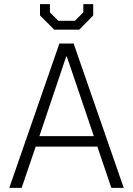

<svg xmlns="http://www.w3.org/2000/svg" viewBox="-20 -911 645 931"><path d="M268 -700H337L580 0H520L452 -200H153L85 0H25ZM435 -251 304 -637H301L171 -251ZM174 -836V-891H222V-851L263 -810H343L384 -851V-891H432V-836L364 -767H243Z"/></svg>

Font: Chakra Petch Light
Style: Regular
Weight: 300
Designer: Katatrad Aksorn Co.,Ltd.
Foundry: Cadson Demak Co.,Ltd.
Version: Version 1.000; ttfautohint (v1.6)